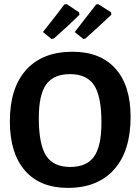

<svg xmlns="http://www.w3.org/2000/svg" viewBox="-20 -905 683 935"><path d="M344 -749Q445 -879 448 -883L458 -885L521 -845L522 -833Q481 -794 397 -718L386 -715ZM189 -749Q265 -844 293 -883L305 -885L365 -845L367 -833Q308 -775 243 -718L231 -715ZM333 -653Q469 -653 542.5 -570.5Q616 -488 616 -336Q616 -170 536 -80Q456 10 310 10Q175 10 101.5 -74.5Q28 -159 28 -314Q28 -477 107.5 -565Q187 -653 333 -653ZM321 -544Q241 -544 205 -494Q169 -444 169 -331Q169 -202 204.5 -147Q240 -92 322 -92Q402 -92 438 -142.5Q474 -193 474 -308Q474 -435 438.5 -489.5Q403 -544 321 -544Z"/></svg>

Font: Alegreya Sans
Style: Bold
Weight: 700
Designer: Juan Pablo del Peral
Foundry: Huerta Tipografica
Version: Version 2.007